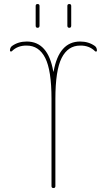

<svg xmlns="http://www.w3.org/2000/svg" viewBox="-20 -950 540 970"><path d="M320.3 -820.3V-919.9Q320.3 -929.7 330.1 -929.7Q339.8 -929.7 339.8 -919.9V-820.3Q339.8 -809.6 330.1 -809.6Q320.3 -809.6 320.3 -820.3ZM160.2 -820.3V-919.9Q160.2 -929.7 169.9 -929.7Q179.7 -929.7 179.7 -919.9V-820.3Q179.7 -809.6 169.9 -809.6Q160.2 -809.6 160.2 -820.3ZM40 -691.4Q38.1 -689.5 34.2 -689.9Q30.3 -690.4 30.3 -694.3Q30.3 -710 41 -717.8Q72.3 -740.2 115.2 -740.2Q222.7 -740.2 249 -589.8Q249 -587.9 250 -587.9Q251 -587.9 251 -589.8Q278.3 -740.2 384.8 -740.2Q427.7 -740.2 459 -717.8Q469.7 -710 469.7 -694.3Q469.7 -690.4 466.3 -689.5Q462.9 -688.5 460 -691.4Q430.7 -720.7 384.8 -719.7Q323.2 -719.7 291.5 -657.2Q259.8 -594.7 259.8 -450.2V-9.8Q259.8 0 250 0Q240.2 0 240.2 -9.8V-450.2Q240.2 -594.7 208.5 -657.2Q176.8 -719.7 115.2 -719.7Q69.3 -720.7 40 -691.4Z"/></svg>

Font: Rounded-L Mgen+ 2m thin
Style: Regular
Weight: 100
Designer: [Source Han Sans]
Ryoko NISHIZUKA  (kana & ideographs); Paul D. Hunt (Latin, Greek & Cyrillic); Wenlong ZHANG  (bopomofo
Version: Version 1.059.20150602